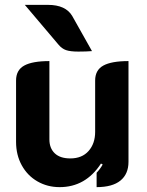

<svg xmlns="http://www.w3.org/2000/svg" viewBox="-20 -760 603 789"><path d="M508 -95Q508 -45 475 -18Q442 9 377 9V-50Q392 -66 402 -84L395 -88Q332 9 225 9Q175 9 134 -14.5Q93 -38 69.5 -80.5Q46 -123 46 -177V-429Q46 -472 79.5 -490.5Q113 -509 183 -509V-187Q183 -151 205 -130Q227 -109 269 -109Q317 -109 344 -139.5Q371 -170 371 -218V-429Q371 -472 404.5 -490.5Q438 -509 508 -509ZM302 -548Q269 -548 251.5 -554Q234 -560 220 -577L82 -740H177Q250 -740 277 -694L358 -550Q336 -548 302 -548Z"/></svg>

Font: K2D ExtraBold
Style: Regular
Weight: 800
Designer: Katatrad Aksorn Co.,Ltd.
Foundry: Cadson Demak Co.,Ltd.
Version: Version 1.000; ttfautohint (v1.6)